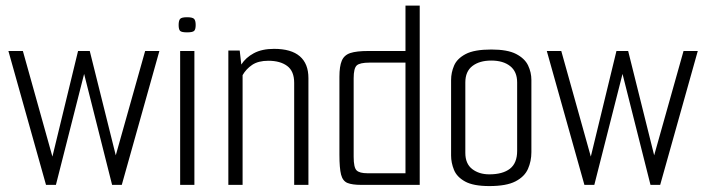

<svg xmlns="http://www.w3.org/2000/svg" viewBox="-20 -649 2483 674"><path d="M9.5 -470H60.3L164 -99.3L254 -470H295.1L386.4 -103.8L489.5 -470H539.5L407.5 0H373.5L275.3 -389.5L176.3 0H141.5Z M612.4 0V-470H662.4V0ZM636.6 -535.4Q617.6 -535.4 612.3 -540.5Q607.1 -545.7 607.1 -561.2Q607.1 -576.8 612.3 -582.7Q617.6 -588.5 636.6 -588.5Q655.8 -588.5 661.4 -582.7Q666.9 -576.8 666.9 -561.2Q666.9 -545.7 661.4 -540.5Q655.8 -535.4 636.6 -535.4Z M781.6 -471.5H821.5L827.1 -422.5Q842.6 -446.9 871.1 -462.2Q899.6 -477.5 942 -477.5Q1002.3 -477.5 1032.5 -451.4Q1062.7 -425.4 1062.7 -374.7V0H1012.7V-358.3Q1012.7 -399.2 988.2 -417.4Q963.7 -435.7 922 -435.7Q886.7 -435.7 865.3 -421.3Q843.9 -406.8 831.6 -385.2V0H781.6Z M1248.4 0Q1216.6 0 1199.9 -6.7Q1183.2 -13.4 1177.3 -36Q1171.5 -58.7 1171.5 -106.1V-379.4Q1171.5 -416.1 1179.8 -435.8Q1188 -455.5 1209.7 -462.8Q1231.5 -470 1273 -470H1403.4V-629.3H1453.4V0ZM1403.4 -40.8V-429.2H1277.8Q1242.8 -429.2 1232.2 -419.2Q1221.5 -409.1 1221.5 -374.3V-98.8Q1221.5 -60.8 1231.9 -50.8Q1242.2 -40.8 1269.8 -40.8Z M1697.8 4.2Q1641.7 4.2 1612.7 -11.8Q1583.6 -27.8 1573.6 -52.8Q1563.5 -77.8 1563.5 -103.1V-367.9Q1563.5 -394.2 1574 -418.7Q1584.4 -443.2 1614.6 -459.2Q1644.8 -475.2 1704.7 -475.2Q1761.5 -475.2 1791.8 -459.5Q1822.2 -443.7 1833.8 -419.3Q1845.4 -394.8 1845.4 -368.4V-114.9Q1845.4 -83.3 1833.4 -56.1Q1821.4 -28.8 1789.5 -12.3Q1757.7 4.2 1697.8 4.2ZM1697.5 -37Q1744.8 -37 1770.1 -56.7Q1795.4 -76.4 1795.4 -119.2V-359.6Q1795.4 -397.6 1770.8 -417Q1746.3 -436.4 1704.5 -436.4Q1663.4 -436.4 1638.5 -417.4Q1613.5 -398.4 1613.5 -359.6V-112.3Q1613.5 -74.1 1637.7 -55.5Q1661.8 -37 1697.5 -37Z M1899.5 -470H1950.3L2054 -99.3L2144 -470H2185.1L2276.4 -103.8L2379.5 -470H2429.5L2297.5 0H2263.5L2165.3 -389.5L2066.3 0H2031.5Z"/></svg>

Font: Smooch Sans Thin
Style: Regular
Weight: 100
Designer: Robert E. Leuschke
Foundry: Robert E. Leuschke
Version: Version 1.010